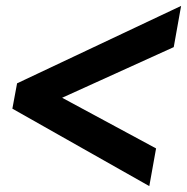

<svg xmlns="http://www.w3.org/2000/svg" viewBox="-20 -642 635 652"><path d="M22 -273 38 -359 595 -622 570 -482 191 -310 510 -138 487 -10Z"/></svg>

Font: Bai Jamjuree
Style: Bold Italic
Weight: 700
Italic angle: -10°
Designer: Katatrad Aksorn Co.,Ltd.
Foundry: Cadson Demak Co.,Ltd.
Version: Version 1.000; ttfautohint (v1.6)